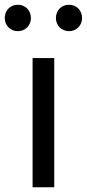

<svg xmlns="http://www.w3.org/2000/svg" viewBox="-45 -787 365 807"><path d="M92 0H183V-543H92ZM30 -656C62 -656 85 -681 85 -711C85 -743 62 -767 30 -767C-2 -767 -25 -743 -25 -711C-25 -681 -2 -656 30 -656ZM245 -656C277 -656 300 -681 300 -711C300 -743 277 -767 245 -767C213 -767 190 -743 190 -711C190 -681 213 -656 245 -656Z"/></svg>

Font: Noto Sans T Chinese Regular
Style: Regular
Weight: 400
Designer: Ryoko NISHIZUKA (kana & ideographs); Paul D. Hunt (Latin, Greek & Cyrillic); Wenlong ZHANG (bopomofo); Sandoll Communica
Foundry: Adobe Systems Incorporated
Version: Version 1.000;PS 1;hotconv 1.0.78;makeotf.lib2.5.61930